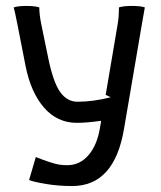

<svg xmlns="http://www.w3.org/2000/svg" viewBox="-20 -622 540 644"><path d="M77.6 -18.1 100.1 -95.2Q153.3 -74.2 178.7 -69.8Q192.4 -67.9 205.1 -67.9Q247.6 -67.9 276.4 -101.1Q305.2 -134.3 314.9 -190.9L319.3 -216.8Q270.5 -210 237.8 -210Q171.9 -210 127.7 -261Q83.5 -312 65.9 -399.9L38.1 -542Q28.8 -588.4 25.9 -597.2Q40.5 -602.1 68.8 -602.1Q97.2 -602.1 111.8 -597.2Q111.8 -573.7 118.2 -542L142.1 -425.8Q158.7 -345.7 181.9 -313.2Q205.1 -280.8 240.2 -280.8Q293 -280.8 351.6 -295.9L334.5 -303.7L375 -543Q378.9 -565.4 378.9 -597.2Q393.6 -602.1 422.9 -602.1Q451.2 -602.1 465.8 -597.2Q465.8 -596.7 456.1 -542L396 -189.9Q363.8 2 222.2 2Q175.8 2 134.5 -4.9Q93.3 -11.7 77.6 -18.1Z"/></svg>

Font: Nikodecs
Style: Medium
Weight: 500
Version: Version 0.29